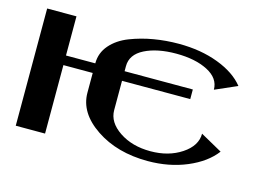

<svg xmlns="http://www.w3.org/2000/svg" viewBox="-72 -645 1144 791"><g transform="rotate(15 500.0 -250.0)"><path d="M167 -500V-333H292Q292 -377.9 321.3 -411.6Q350.6 -445.3 398.4 -463.9Q446.3 -482.4 498 -491.2Q549.8 -500 604.5 -500Q698.2 -500 772.9 -471.7Q847.7 -443.4 885.7 -395.5L792 -354.5Q792 -403.3 738.8 -430.7Q685.5 -458 604.5 -458Q523.4 -458 470.2 -431.2Q417 -404.3 417 -354.5V-333H708V-292H417V-167Q417 -115.2 471.7 -78.6Q526.4 -42 604.5 -42Q681.6 -42 736.8 -78.6Q792 -115.2 792 -167L884.8 -115.2Q845.7 -63.5 770.5 -31.7Q695.3 0 604.5 0Q473.6 0 382.8 -61Q292 -122.1 292 -208V-292H167V0H42V-500Z"/></g></svg>

Font: okolaks
Style: Bold
Weight: 600
Width: 8
Version: Version 000.6.0